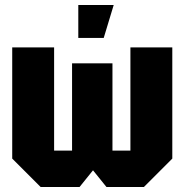

<svg xmlns="http://www.w3.org/2000/svg" viewBox="-20 -750 740 770"><path d="M431 -496V-146H503V-560H671V-114L557 0H407L353 -67L299 0H143L29 -114V-560H197V-146H269V-496ZM294 -598V-730H436L396 -598Z"/></svg>

Font: Tektur Condensed
Style: Bold
Weight: 700
Width: 3
Designer: Adam Jagosz
Foundry: Adam Jagosz
Version: Version 1.005;gftools[0.9.30]